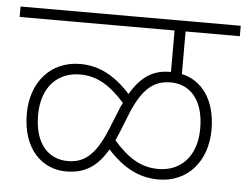

<svg xmlns="http://www.w3.org/2000/svg" viewBox="-44 -675 826 642"><g transform="rotate(5 369.5 -354.0)"><path d="M0 -587H520V-448C468 -448 425 -430 385 -362C331 -422 277 -448 216 -448C116 -448 52 -372 52 -267C52 -147 120 -86 199 -86C254 -86 299 -105 338 -172C393 -112 447 -86 509 -86C609 -86 672 -163 672 -267C672 -371 622 -430 557 -444V-587H739V-622H0ZM367 -232 393 -297C429 -385 468 -413 523 -413C584 -413 634 -368 634 -268C634 -171 578 -121 506 -121C448 -121 404 -148 355 -204C359 -213 363 -222 367 -232ZM90 -266C90 -363 146 -413 218 -413C276 -413 319 -386 369 -331C364 -322 360 -312 356 -302L331 -240C294 -149 256 -121 202 -121C140 -121 90 -166 90 -266Z"/></g></svg>

Font: Noto Sans ExtraLight
Style: Italic
Weight: 200
Italic angle: -12°
Designer: Monotype Design Team
Foundry: Monotype Imaging Inc.
Version: Version 2.013